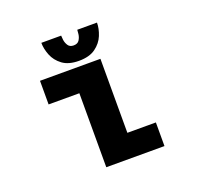

<svg xmlns="http://www.w3.org/2000/svg" viewBox="-119 -797 948 924"><g transform="rotate(-20 355.0 -335.0)"><path d="M425 -121H571V0H273V-379H115.5V-500H425ZM469 -669.5Q469 -638.5 455.5 -605.2Q442 -572 410.5 -549Q379 -526 325.5 -526Q272.5 -526 241.5 -549Q210.5 -572 197.2 -605.5Q184 -639 184 -669.5H285.5Q285.5 -664 287.2 -648.2Q289 -632.5 297.8 -618.5Q306.5 -604.5 326.5 -604.5Q347 -604.5 355.8 -618.5Q364.5 -632.5 366.2 -648.2Q368 -664 368 -669.5Z"/></g></svg>

Font: League Mono
Style: Bold
Weight: 700
Width: 6
Designer: Tyler Finck
Foundry: The League of Moveable Type / Tyler Finck
Version: Version 2.300;RELEASE